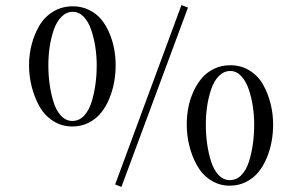

<svg xmlns="http://www.w3.org/2000/svg" viewBox="-20 -732 1197 762"><path d="M95.2 -473.1Q95.2 -515.6 105.7 -555.9Q116.2 -596.2 136.5 -630.6Q156.7 -665 191.2 -686Q225.6 -707 269 -707Q304.2 -707 333.5 -692.6Q362.8 -678.2 381.8 -655Q400.9 -631.8 414.1 -600.8Q427.2 -569.8 433.1 -537.8Q439 -505.9 439 -473.1Q439 -439.9 433.1 -406.7Q427.2 -373.5 414.1 -341.3Q400.9 -309.1 381.3 -284.7Q361.8 -260.3 332.3 -245.1Q302.7 -230 267.1 -230Q224.6 -230 190.4 -252.2Q156.2 -274.4 136.2 -310.5Q116.2 -346.7 105.7 -388.4Q95.2 -430.2 95.2 -473.1ZM171.9 -473.1Q171.9 -434.1 177 -397.2Q182.1 -360.4 192.6 -326.7Q203.1 -293 222.4 -272.5Q241.7 -252 267.1 -252Q293.5 -252 313 -272.2Q332.5 -292.5 343 -325.9Q353.5 -359.4 358.6 -396.2Q363.8 -433.1 363.8 -473.1Q363.8 -509.3 358.4 -545.2Q353 -581.1 342 -613.3Q331.1 -645.5 312.3 -665.3Q293.5 -685.1 269 -685.1Q243.7 -685.1 224.1 -665.5Q204.6 -646 193.6 -614Q182.6 -582 177.2 -546.4Q171.9 -510.7 171.9 -473.1ZM437 0 700.2 -711.9 726.1 -702.1 461.9 9.8ZM721.2 -237.8Q721.2 -271.5 727.3 -304.2Q733.4 -336.9 747.3 -367.7Q761.2 -398.4 780.8 -421.6Q800.3 -444.8 829.6 -459Q858.9 -473.1 894 -473.1Q937.5 -473.1 971.7 -451.4Q1005.9 -429.7 1025.1 -394.5Q1044.4 -359.4 1054.2 -319.3Q1064 -279.3 1064 -237.8Q1064 -204.6 1058.1 -171.4Q1052.2 -138.2 1039.1 -106.2Q1025.9 -74.2 1006.3 -49.8Q986.8 -25.4 957.3 -10.3Q927.7 4.9 892.1 4.9Q849.6 4.9 815.7 -17.3Q781.7 -39.6 761.7 -75.7Q741.7 -111.8 731.4 -153.3Q721.2 -194.8 721.2 -237.8ZM796.9 -237.8Q796.9 -198.7 802 -161.9Q807.1 -125 817.6 -91.6Q828.1 -58.1 847.4 -37.6Q866.7 -17.1 892.1 -17.1Q918.5 -17.1 938 -37.1Q957.5 -57.1 968 -90.6Q978.5 -124 983.6 -160.9Q988.8 -197.8 988.8 -237.8Q988.8 -273.9 983.4 -309.8Q978 -345.7 967 -377.9Q956.1 -410.2 937.3 -430.2Q918.5 -450.2 894 -450.2Q868.7 -450.2 849.1 -430.7Q829.6 -411.1 818.6 -379.2Q807.6 -347.2 802.2 -311.3Q796.9 -275.4 796.9 -237.8Z"/></svg>

Font: Dehuti
Style: Bold
Weight: 700
Version: Version 1.2